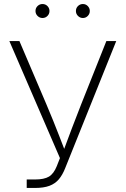

<svg xmlns="http://www.w3.org/2000/svg" viewBox="-20 -931 623 951"><path d="M112.3 0V-42H153.3Q198.7 -42 222.4 -56.2Q246.1 -70.3 261.2 -107.9L276.9 -147.9L26.4 -727.5H76.2L209.5 -415Q227.5 -372.6 243.4 -333.3Q259.3 -293.9 274.2 -255.4Q289.1 -216.8 304.2 -177.7H292Q313 -234.4 335 -292.7Q356.9 -351.1 382.3 -415L506.8 -727.5H555.7L302.7 -97.7Q289.6 -64.5 271.5 -43Q253.4 -21.5 225.1 -10.7Q196.8 0 152.3 0ZM390.6 -841.8Q376.5 -841.8 366.2 -852.1Q356 -862.3 356 -876.5Q356 -891.1 366.2 -901.1Q376.5 -911.1 390.6 -911.1Q404.8 -911.1 414.8 -900.9Q424.8 -890.6 424.8 -876.5Q424.8 -862.3 414.8 -852.1Q404.8 -841.8 390.6 -841.8ZM190.4 -841.8Q176.3 -841.8 166 -852.1Q155.8 -862.3 155.8 -876.5Q155.8 -891.1 166 -901.1Q176.3 -911.1 190.4 -911.1Q205.1 -911.1 215.1 -900.9Q225.1 -890.6 225.1 -876.5Q225.1 -862.3 215.1 -852.1Q205.1 -841.8 190.4 -841.8Z"/></svg>

Font: Inter 17pt ExtraLight
Style: Regular
Weight: 250
Version: Version 4.001;git-66647c0bb